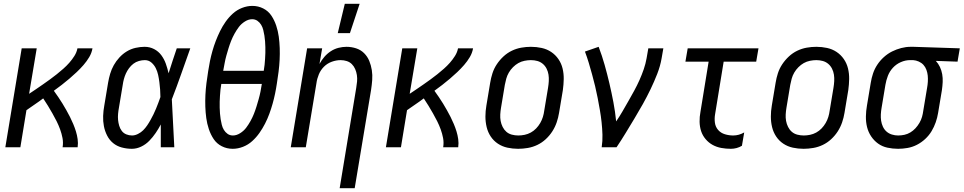

<svg xmlns="http://www.w3.org/2000/svg" viewBox="-20 -774 5064 1009"><path d="M8 0 94 -520H173L133 -281Q151 -293 169.5 -305.5Q188 -318 206.5 -331Q225 -344 243 -357Q261 -370 278.5 -384Q296 -398 313 -413Q330 -428 344.5 -444.5Q359 -461 371 -480Q383 -499 387 -520H466Q462 -496 449 -474Q436 -452 419 -432.5Q402 -413 383 -395Q364 -377 344.5 -360.5Q325 -344 304.5 -328Q284 -312 263 -297Q275 -280 286.5 -263.5Q298 -247 308.5 -229.5Q319 -212 329 -194.5Q339 -177 348 -159Q357 -141 365 -122Q373 -103 379 -83.5Q385 -64 388 -43Q391 -22 388 0H309Q313 -25 308.5 -48.5Q304 -72 296 -94Q288 -116 277.5 -137Q267 -158 255.5 -178Q244 -198 232 -218Q220 -238 207 -257Q186 -241 163 -225.5Q140 -210 119 -195L87 0Z M673 8Q646 8 620 1Q594 -6 574.5 -22Q555 -38 543 -61.5Q531 -85 526 -111Q521 -137 522 -164.5Q523 -192 528 -219L548 -339Q552 -363 559 -386.5Q566 -410 578 -431.5Q590 -453 607.5 -472Q625 -491 646.5 -504Q668 -517 692.5 -522.5Q717 -528 740 -528Q767 -528 790 -516Q813 -504 828 -483.5Q843 -463 851.5 -439Q860 -415 866 -389L867 -392Q877 -424 887.5 -456Q898 -488 909 -520H980Q956 -453 932.5 -386Q909 -319 883 -252Q887 -189 889.5 -126Q892 -63 896 0H825Q825 -30 825 -60Q825 -90 825 -120Q813 -97 798 -75Q783 -53 764.5 -34Q746 -15 722 -3.5Q698 8 673 8ZM674 -62Q689 -62 705 -70Q721 -78 732.5 -89.5Q744 -101 753.5 -115Q763 -129 771 -143.5Q779 -158 786.5 -173Q794 -188 800 -203Q806 -218 812 -233.5Q818 -249 823 -264Q823 -284 821.5 -303.5Q820 -323 817.5 -342.5Q815 -362 811 -380.5Q807 -399 798.5 -416Q790 -433 775.5 -445.5Q761 -458 741 -458Q726 -458 710 -453.5Q694 -449 681 -439Q668 -429 658 -415.5Q648 -402 641.5 -387.5Q635 -373 631 -358Q627 -343 625 -328L605 -208Q602 -192 600.5 -175.5Q599 -159 600.5 -143.5Q602 -128 606.5 -113Q611 -98 620 -86Q629 -74 643.5 -68Q658 -62 674 -62Z M1203 8Q1172 8 1145.5 -5.5Q1119 -19 1103 -43Q1087 -67 1077.5 -95.5Q1068 -124 1064 -153.5Q1060 -183 1059 -213.5Q1058 -244 1059.5 -275Q1061 -306 1065 -337.5Q1069 -369 1074 -400Q1078 -427 1083.5 -453.5Q1089 -480 1096.5 -506.5Q1104 -533 1114 -559Q1124 -585 1136.5 -610.5Q1149 -636 1165.5 -659.5Q1182 -683 1203.5 -702.5Q1225 -722 1252 -732.5Q1279 -743 1306 -743Q1337 -743 1363.5 -729.5Q1390 -716 1406 -692Q1422 -668 1431.5 -639.5Q1441 -611 1445 -581.5Q1449 -552 1450 -521.5Q1451 -491 1449.5 -460Q1448 -429 1444 -397.5Q1440 -366 1435 -335Q1431 -308 1425.5 -281.5Q1420 -255 1412.5 -228.5Q1405 -202 1395.5 -176Q1386 -150 1373 -124.5Q1360 -99 1343.5 -75.5Q1327 -52 1305.5 -32.5Q1284 -13 1257 -2.5Q1230 8 1203 8ZM1366 -402Q1369 -418 1370.5 -433.5Q1372 -449 1373 -464.5Q1374 -480 1374.5 -495.5Q1375 -511 1374.5 -526.5Q1374 -542 1373 -557Q1372 -572 1369.5 -587Q1367 -602 1363.5 -616.5Q1360 -631 1352.5 -643.5Q1345 -656 1333 -664.5Q1321 -673 1305 -673Q1286 -673 1267 -661Q1248 -649 1235.5 -632.5Q1223 -616 1212.5 -597Q1202 -578 1194.5 -559Q1187 -540 1181 -520.5Q1175 -501 1169.5 -481.5Q1164 -462 1160.5 -442Q1157 -422 1153 -402ZM1204 -62Q1223 -62 1242 -74Q1261 -86 1273.5 -102.5Q1286 -119 1296.5 -138Q1307 -157 1314.5 -176Q1322 -195 1328 -214.5Q1334 -234 1339.5 -253.5Q1345 -273 1349 -293Q1353 -313 1356 -333H1143Q1140 -317 1138.5 -301.5Q1137 -286 1136 -270.5Q1135 -255 1134.5 -239.5Q1134 -224 1134.5 -208.5Q1135 -193 1136 -178Q1137 -163 1139.5 -148Q1142 -133 1145.5 -118.5Q1149 -104 1156.5 -91.5Q1164 -79 1176 -70.5Q1188 -62 1204 -62Z M1765 215 1852 -312Q1855 -329 1856.5 -346Q1858 -363 1855.5 -379.5Q1853 -396 1846.5 -411Q1840 -426 1829 -437Q1818 -448 1802.5 -453Q1787 -458 1770 -458Q1747 -458 1723.5 -449.5Q1700 -441 1682.5 -423.5Q1665 -406 1655.5 -383Q1646 -360 1643 -337L1587 0H1508L1594 -520H1673L1659 -438Q1670 -458 1684.5 -475Q1699 -492 1718 -504.5Q1737 -517 1758.5 -522.5Q1780 -528 1801 -528Q1827 -528 1851.5 -520Q1876 -512 1893.5 -494.5Q1911 -477 1920.5 -454Q1930 -431 1934 -405.5Q1938 -380 1936 -353.5Q1934 -327 1930 -301L1844 215ZM1755 -600 1792 -754H1870L1819 -600Z M2008 0 2094 -520H2173L2133 -281Q2151 -293 2169.5 -305.5Q2188 -318 2206.5 -331Q2225 -344 2243 -357Q2261 -370 2278.5 -384Q2296 -398 2313 -413Q2330 -428 2344.5 -444.5Q2359 -461 2371 -480Q2383 -499 2387 -520H2466Q2462 -496 2449 -474Q2436 -452 2419 -432.5Q2402 -413 2383 -395Q2364 -377 2344.5 -360.5Q2325 -344 2304.5 -328Q2284 -312 2263 -297Q2275 -280 2286.5 -263.5Q2298 -247 2308.5 -229.5Q2319 -212 2329 -194.5Q2339 -177 2348 -159Q2357 -141 2365 -122Q2373 -103 2379 -83.5Q2385 -64 2388 -43Q2391 -22 2388 0H2309Q2313 -25 2308.5 -48.5Q2304 -72 2296 -94Q2288 -116 2277.5 -137Q2267 -158 2255.5 -178Q2244 -198 2232 -218Q2220 -238 2207 -257Q2186 -241 2163 -225.5Q2140 -210 2119 -195L2087 0Z M2703 8Q2674 8 2646.5 2Q2619 -4 2596.5 -19Q2574 -34 2559 -56.5Q2544 -79 2537.5 -106Q2531 -133 2531 -161.5Q2531 -190 2536 -219L2556 -339Q2560 -364 2568 -389Q2576 -414 2591 -436.5Q2606 -459 2626 -477.5Q2646 -496 2670 -507.5Q2694 -519 2719.5 -523.5Q2745 -528 2770 -528Q2799 -528 2826.5 -522Q2854 -516 2876.5 -501Q2899 -486 2914.5 -463.5Q2930 -441 2936.5 -414Q2943 -387 2942.5 -358.5Q2942 -330 2938 -301L2918 -181Q2914 -156 2905.5 -131Q2897 -106 2882.5 -83.5Q2868 -61 2848 -42.5Q2828 -24 2804 -12.5Q2780 -1 2754 3.5Q2728 8 2703 8ZM2704 -62Q2720 -62 2737 -65.5Q2754 -69 2769.5 -77.5Q2785 -86 2797.5 -99Q2810 -112 2819 -127.5Q2828 -143 2833 -159.5Q2838 -176 2840 -192L2860 -312Q2863 -330 2864 -347.5Q2865 -365 2862.5 -381.5Q2860 -398 2852.5 -413Q2845 -428 2832.5 -438.5Q2820 -449 2804 -453.5Q2788 -458 2770 -458Q2754 -458 2736.5 -454.5Q2719 -451 2704 -442.5Q2689 -434 2676 -421Q2663 -408 2654 -392.5Q2645 -377 2640.5 -360.5Q2636 -344 2633 -328L2613 -208Q2610 -190 2609 -172.5Q2608 -155 2611 -138.5Q2614 -122 2621.5 -107Q2629 -92 2641 -81.5Q2653 -71 2669.5 -66.5Q2686 -62 2704 -62Z M3142 0Q3147 -33 3146 -66Q3145 -99 3141.5 -131.5Q3138 -164 3132.5 -195.5Q3127 -227 3121 -258.5Q3115 -290 3107.5 -321Q3100 -352 3091.5 -383Q3083 -414 3074 -444Q3065 -474 3054 -503L3126 -528Q3144 -481 3157.5 -433Q3171 -385 3182.5 -336Q3194 -287 3203.5 -237Q3213 -187 3218 -136Q3236 -162 3251.5 -189Q3267 -216 3282.5 -243Q3298 -270 3313 -297.5Q3328 -325 3340.5 -353Q3353 -381 3363 -410Q3373 -439 3378 -468L3387 -520H3466L3457 -468Q3450 -427 3434 -386Q3418 -345 3399 -305.5Q3380 -266 3358.5 -227.5Q3337 -189 3314 -151Q3291 -113 3268 -75Q3245 -37 3220 0Z M3821 8Q3795 8 3770.5 3.5Q3746 -1 3725 -12.5Q3704 -24 3688 -43Q3672 -62 3664.5 -85Q3657 -108 3656.5 -134Q3656 -160 3661 -186L3704 -450H3582L3594 -520H3966L3954 -450H3783L3738 -174Q3734 -151 3737 -129Q3740 -107 3754 -91Q3768 -75 3789.5 -68.5Q3811 -62 3833 -62Q3848 -62 3862.5 -66Q3877 -70 3891 -78L3879 -8Q3866 0 3851 4Q3836 8 3821 8Z M4203 8Q4174 8 4146.5 2Q4119 -4 4096.5 -19Q4074 -34 4059 -56.5Q4044 -79 4037.5 -106Q4031 -133 4031 -161.5Q4031 -190 4036 -219L4056 -339Q4060 -364 4068 -389Q4076 -414 4091 -436.5Q4106 -459 4126 -477.5Q4146 -496 4170 -507.5Q4194 -519 4219.5 -523.5Q4245 -528 4270 -528Q4299 -528 4326.5 -522Q4354 -516 4376.5 -501Q4399 -486 4414.5 -463.5Q4430 -441 4436.5 -414Q4443 -387 4442.5 -358.5Q4442 -330 4438 -301L4418 -181Q4414 -156 4405.5 -131Q4397 -106 4382.5 -83.5Q4368 -61 4348 -42.5Q4328 -24 4304 -12.5Q4280 -1 4254 3.5Q4228 8 4203 8ZM4204 -62Q4220 -62 4237 -65.5Q4254 -69 4269.5 -77.5Q4285 -86 4297.5 -99Q4310 -112 4319 -127.5Q4328 -143 4333 -159.5Q4338 -176 4340 -192L4360 -312Q4363 -330 4364 -347.5Q4365 -365 4362.5 -381.5Q4360 -398 4352.5 -413Q4345 -428 4332.5 -438.5Q4320 -449 4304 -453.5Q4288 -458 4270 -458Q4254 -458 4236.5 -454.5Q4219 -451 4204 -442.5Q4189 -434 4176 -421Q4163 -408 4154 -392.5Q4145 -377 4140.5 -360.5Q4136 -344 4133 -328L4113 -208Q4110 -190 4109 -172.5Q4108 -155 4111 -138.5Q4114 -122 4121.5 -107Q4129 -92 4141 -81.5Q4153 -71 4169.5 -66.5Q4186 -62 4204 -62Z M4700 8Q4671 8 4643.5 2Q4616 -4 4594.5 -19.5Q4573 -35 4558 -57.5Q4543 -80 4536.5 -106.5Q4530 -133 4530.5 -162Q4531 -191 4536 -219L4556 -339Q4560 -364 4568 -388Q4576 -412 4590.5 -434Q4605 -456 4625 -474Q4645 -492 4668 -503.5Q4691 -515 4716 -521.5Q4741 -528 4765 -528H4781L5024 -520L5012 -450L4898 -454Q4911 -440 4919.5 -422Q4928 -404 4931.5 -384Q4935 -364 4934 -343Q4933 -322 4930 -301L4910 -181Q4906 -156 4897.5 -131.5Q4889 -107 4875.5 -84.5Q4862 -62 4842 -43.5Q4822 -25 4798.5 -13Q4775 -1 4749.5 3.5Q4724 8 4700 8ZM4700 -62Q4716 -62 4732.5 -65.5Q4749 -69 4764 -78Q4779 -87 4791 -100Q4803 -113 4812 -128.5Q4821 -144 4825.5 -160Q4830 -176 4832 -192L4852 -312Q4855 -328 4856 -344.5Q4857 -361 4855.5 -376.5Q4854 -392 4848.5 -407Q4843 -422 4833 -433Q4823 -444 4808.5 -450.5Q4794 -457 4779 -458H4762Q4738 -458 4714 -447.5Q4690 -437 4672.5 -418Q4655 -399 4646 -375.5Q4637 -352 4633 -328L4613 -208Q4610 -191 4609 -173.5Q4608 -156 4610.5 -139.5Q4613 -123 4620 -108Q4627 -93 4639 -82.5Q4651 -72 4667 -67Q4683 -62 4700 -62Z"/></svg>

Font: Iosevka Term Curly Oblique
Style: Regular
Weight: 400
Italic angle: -9°
Designer: Belleve Invis
Foundry: Belleve Invis
Version: Version 32.3.0